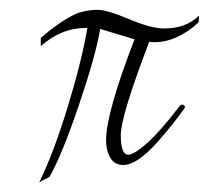

<svg xmlns="http://www.w3.org/2000/svg" viewBox="-20 -352 425 391"><path d="M254 -272 184 -293Q175 -239 140.5 -137.5Q106 -36 81 8L60 19Q89 -40 117.5 -133Q146 -226 158 -295H156Q155 -295 153 -295Q105 -295 63 -258V-275Q65 -276 73 -283Q81 -290 84.5 -292.5Q88 -295 97 -301.5Q106 -308 111 -311Q116 -314 125 -319Q134 -324 140 -326Q160 -332 179 -332Q198 -332 243 -313Q288 -294 314 -294Q359 -294 385 -320Q385 -316 385 -311.5Q385 -307 384 -306Q340 -266 294 -266Q289 -266 284 -267Q226 -116 226 -76.5Q226 -37 241 -37Q253 -37 279.5 -60.5Q306 -84 345 -135Q350 -141 354 -138Q358 -135 356 -132Q333 -99 300 -62Q259 -16 231 -16Q213 -16 204.5 -31Q196 -46 196 -66Q196 -122 254 -272Z"/></svg>

Font: Italianno
Style: Regular
Weight: 400
Designer: Robert E. Leuschke
Foundry: Robert E. Leuschke
Version: Version 1.003